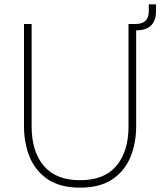

<svg xmlns="http://www.w3.org/2000/svg" viewBox="-20 -850 735 880"><path d="M347 10Q255 10 198.5 -28.5Q142 -67 116 -130.5Q90 -194 90 -270V-740H125V-270Q125 -156 180.5 -90Q236 -24 347 -24Q458 -24 513.5 -90Q569 -156 569 -270V-740H602Q662 -740 662 -799V-830H695V-799Q695 -711 604 -711V-270Q604 -194 578 -130.5Q552 -67 495.5 -28.5Q439 10 347 10Z"/></svg>

Font: Be Vietnam Pro Thin
Style: Regular
Weight: 100
Designer: Lam Bao, Tony Le, Vietanh Nguyen
Foundry: Yellow Type Foundry
Version: Version 1.002; ttfautohint (v1.8.3)